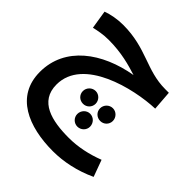

<svg xmlns="http://www.w3.org/2000/svg" viewBox="-210 -674 1096 1096"><g transform="rotate(45 338.0 -126.0)"><path d="M655 210 618 109C546 137 471 153 397 153C260 153 132 124 132 -13C132 -230 460 -308 628 -314L619 -433H590C436 -433 351 -523 161 -523C114 -523 68 -514 32 -501L50 -389C80 -396 118 -404 163 -404C268 -404 344 -381 405 -362C189 -325 14 -200 14 3C14 199 189 271 387 271C472 271 565 252 655 210ZM317 -42C345 -42 368 -64 368 -93C368 -121 345 -145 317 -145C288 -145 265 -121 265 -93C265 -64 288 -42 317 -42ZM456 -42C484 -42 507 -64 507 -93C507 -121 484 -145 456 -145C427 -145 404 -121 404 -93C404 -64 427 -42 456 -42ZM386 73C415 73 438 50 438 22C438 -7 415 -31 386 -31C358 -31 335 -7 335 22C335 50 358 73 386 73Z"/></g></svg>

Font: Noto Sans Arabic UI Semi
Style: Regular
Weight: 600
Designer: Nadine Chahine - Monotype Design Team
Foundry: Monotype Imaging Inc.
Version: Version 1.900